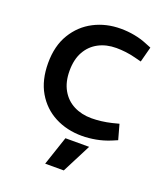

<svg xmlns="http://www.w3.org/2000/svg" viewBox="-129 -600 752 872"><g transform="rotate(20 246.5 -164.0)"><path d="M304.5 7.5Q231.5 7.5 173.3 -22.9Q115.2 -53.3 81.4 -111.1Q47.7 -168.9 47.7 -251.6Q47.7 -334.5 82.8 -392.3Q117.9 -450.2 176.2 -480.4Q234.5 -510.6 305.5 -510.6Q339.7 -510.6 372.4 -504.4Q405.2 -498.2 433.3 -486.4L460.2 -475.6L440.7 -401.4L408.6 -409.6Q385.2 -415.7 361.5 -418.5Q337.7 -421.3 316.3 -421.3Q267.9 -421.3 230.6 -401.5Q193.3 -381.8 172.3 -344.2Q151.2 -306.7 151.2 -251.6Q151.2 -197.5 172.8 -159.4Q194.3 -121.4 232.1 -102Q269.9 -82.6 318.3 -82.6Q340.2 -82.6 365 -85.6Q389.9 -88.6 415.2 -94.7L446.7 -102.8L466.7 -30.5L439.6 -19Q406.4 -5.3 371.4 1.1Q336.5 7.5 304.5 7.5ZM191.5 183 238.5 43H353.1L281.4 183Z"/></g></svg>

Font: REM Medium
Style: Regular
Weight: 500
Designer: Octavio Pardo
Foundry: Ashler Design
Version: Version 1.005;gftools[0.9.28]